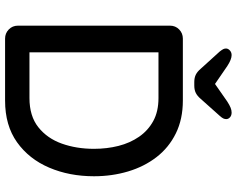

<svg xmlns="http://www.w3.org/2000/svg" viewBox="-108 -824 932 756"><g transform="rotate(90 358.0 -446.0)"><path d="M376 -700Q449 -700 505 -672.5Q561 -645 598.5 -596.5Q636 -548 655 -484.5Q674 -421 674 -350Q674 -253 640 -173.5Q606 -94 540 -47Q474 0 376 0H132Q111 0 96 -14.5Q81 -29 81 -51V-649Q81 -671 96 -685.5Q111 -700 132 -700ZM366 -96Q437 -96 481 -131Q525 -166 545.5 -223.5Q566 -281 566 -350Q566 -401 554.5 -446.5Q543 -492 518.5 -527.5Q494 -563 456.5 -583.5Q419 -604 366 -604H177L186 -613V-86L180 -96ZM294 -815 380 -875Q394 -884 404 -888Q414 -892 423 -892Q435 -892 442 -885.5Q449 -879 449 -871Q449 -865 446.5 -859.5Q444 -854 436 -845L369 -770Q358 -757 346 -751Q334 -745 317 -745H303Q286 -745 274 -751Q262 -757 251 -770L183 -845Q176 -854 173.5 -859Q171 -864 171 -870Q171 -878 178.5 -885Q186 -892 197 -892Q214 -892 240 -875L326 -816Z"/></g></svg>

Font: Quicksand Light SemiBold
Style: Regular
Weight: 600
Version: Version 3.006